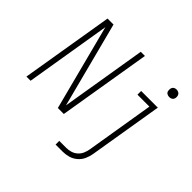

<svg xmlns="http://www.w3.org/2000/svg" viewBox="-213 -982 1434 1434"><g transform="rotate(45 504.0 -265.0)"><path d="M34 0H78L190 -678L366 0H429L551 -735H507L395 -57L219 -735H156ZM896 -646Q905 -646 913.5 -649Q922 -652 928 -659.5Q934 -667 935 -676Q937 -688 933.5 -700Q930 -712 919.5 -718.5Q909 -725 896 -725Q888 -725 879 -722Q870 -719 864.5 -711Q859 -703 858 -695Q856 -682 859 -670Q862 -658 873 -652Q884 -646 896 -646ZM547 205H622Q652 205 682.5 196.5Q713 188 738.5 166.5Q764 145 777 115.5Q790 86 795 56L892 -530H716V-491H842L753 50Q749 73 739.5 95.5Q730 118 711 135Q692 152 668.5 159Q645 166 622 166H547Z"/></g></svg>

Font: Iosevka Sparkle XLtObl
Style: Regular
Weight: 200
Italic angle: -9°
Designer: Belleve Invis
Foundry: Belleve Invis
Version: Version 4.5.0; ttfautohint (v1.8.3)